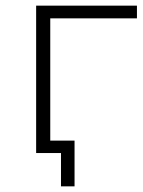

<svg xmlns="http://www.w3.org/2000/svg" viewBox="-20 -542 505 680"><path d="M465 -477H158V0H108V-522H465ZM244 -44V118H196V0H108V-44Z"/></svg>

Font: Hilab Light
Style: Regular
Weight: 300
Designer: Cristianderson Lima
Foundry: Cristianderson
Version: Version 1.0